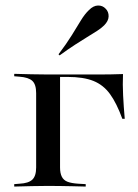

<svg xmlns="http://www.w3.org/2000/svg" viewBox="-20 -686 506 706"><path d="M112.9 -207.3V-343.5Q112.9 -375.8 98.8 -388.7Q84.7 -401.6 51.6 -404L32.3 -405.6V-414.5Q66.9 -413.7 95.6 -412.9Q124.2 -412.1 156.5 -412.1H157.3L200.8 -406.5V-207.3ZM157.3 -403.2V-412.1H227.4H343.5Q365.3 -412.1 387.5 -412.5Q409.7 -412.9 432.3 -413.7Q430.6 -375.8 432.7 -335.1Q434.7 -294.4 438.7 -249.2H429.8Q408.9 -306.5 384.7 -339.9Q360.5 -373.4 323.8 -388.3Q287.1 -403.2 227.4 -403.2ZM156.5 -2.4Q124.2 -2.4 95.6 -1.6Q66.9 -0.8 32.3 0V-8.9L51.6 -10.5Q84.7 -12.1 98.8 -25.4Q112.9 -38.7 112.9 -70.2V-207.3H200.8V-70.2Q200.8 -49.2 207.3 -36.3Q213.7 -23.4 228.2 -17.7Q242.7 -12.1 267.7 -10.5L295.2 -8.9V0Q269.4 -0.8 247.2 -1.2Q225 -1.6 202.8 -2Q180.6 -2.4 156.5 -2.4ZM199.2 -482.3 195.2 -486.3Q225 -525.8 244 -556.5Q262.9 -587.1 277.4 -610.9Q291.9 -634.7 307.3 -649.2Q323.4 -665.3 340.3 -665.7Q357.3 -666.1 368.5 -654Q379.8 -642.7 379.4 -625.8Q379 -608.9 362.9 -592.7Q352.4 -582.3 336.7 -572.2Q321 -562.1 300.4 -549.6Q279.8 -537.1 254.4 -520.6Q229 -504 199.2 -482.3Z"/></svg>

Font: Playfair 144pt SemiExpanded Medium
Style: Regular
Weight: 500
Width: 6
Designer: Claus Eggers Sørensen
Foundry: Claus Eggers Sørensen
Version: Version 2.203